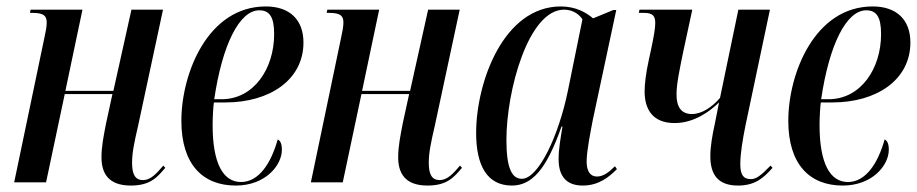

<svg xmlns="http://www.w3.org/2000/svg" viewBox="-20 -566 2846 596"><path d="M386 10C448 10 469 -17 493 -45L487 -52C465 -26 447 -7 424 -7C397 -7 390 -29 390 -61C390 -91 396 -121 409 -177L486 -536H388L332 -284H183L236 -536H75L73 -526H81C117 -526 125 -516 125 -496C125 -483 122 -468 117 -445L24 0H123L181 -274H329L309 -182C302 -145 295 -112 295 -78C295 -31 314 10 386 10Z M712 10C804 10 855 -53 855 -101C855 -122 849 -130 842 -133C821 -58 783 -1 728 -1C673 -1 640 -58 640 -178C640 -198 642 -238 644 -248H680C817 -248 922 -318 922 -434C922 -504 880 -546 805 -546C625 -546 543 -338 543 -191C543 -55 610 10 712 10ZM668 -258H645C670 -427 723 -534 785 -534C817 -534 831 -513 831 -460C831 -353 768 -258 668 -258Z M1307 10C1369 10 1390 -17 1414 -45L1408 -52C1386 -26 1368 -7 1345 -7C1318 -7 1311 -29 1311 -61C1311 -91 1317 -121 1330 -177L1407 -536H1309L1253 -284H1104L1157 -536H996L994 -526H1002C1038 -526 1046 -516 1046 -496C1046 -483 1043 -468 1038 -445L945 0H1044L1102 -274H1250L1230 -182C1223 -145 1216 -112 1216 -78C1216 -31 1235 10 1307 10Z M1569 10C1632 10 1677 -42 1723 -173H1726C1720 -136 1714 -104 1714 -72C1714 -18 1739 10 1789 10C1839 10 1871 -17 1895 -41L1889 -50C1869 -30 1852 -18 1833 -18C1812 -18 1801 -35 1801 -65C1801 -98 1814 -161 1820 -193L1893 -535H1884L1821 -509C1800 -527 1767 -546 1721 -546C1543 -546 1458 -311 1458 -153C1458 -54 1491 10 1569 10ZM1600 -11C1568 -11 1552 -46 1552 -132C1552 -284 1620 -536 1731 -536C1752 -536 1774 -527 1788 -506L1743 -285C1714 -143 1651 -11 1600 -11Z M2271 10C2323 10 2350 -13 2378 -45L2372 -52C2340 -19 2327 -10 2310 -10C2286 -10 2278 -26 2278 -57C2278 -88 2285 -131 2294 -176L2370 -536H2272L2215 -262C2190 -233 2158 -212 2128 -212C2094 -212 2080 -235 2080 -273C2080 -306 2090 -352 2101 -406L2129 -536H1965L1963 -526H1979C2006 -526 2014 -517 2014 -494C2014 -479 2010 -455 2002 -417L1994 -380C1985 -339 1981 -305 1981 -282C1981 -228 2005 -184 2074 -184C2138 -184 2187 -224 2212 -248L2199 -182C2191 -146 2185 -111 2185 -81C2185 -26 2207 10 2271 10Z M2596 10C2688 10 2739 -53 2739 -101C2739 -122 2733 -130 2726 -133C2705 -58 2667 -1 2612 -1C2557 -1 2524 -58 2524 -178C2524 -198 2526 -238 2528 -248H2564C2701 -248 2806 -318 2806 -434C2806 -504 2764 -546 2689 -546C2509 -546 2427 -338 2427 -191C2427 -55 2494 10 2596 10ZM2552 -258H2529C2554 -427 2607 -534 2669 -534C2701 -534 2715 -513 2715 -460C2715 -353 2652 -258 2552 -258Z"/></svg>

Font: Noto Serif Display ExtraCondensed Medium
Style: Italic
Weight: 500
Width: 2
Italic angle: -12°
Designer: Monotype Design Team
Foundry: Monotype Imaging Inc.
Version: Version 2.009